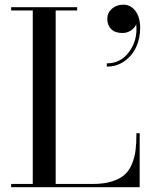

<svg xmlns="http://www.w3.org/2000/svg" viewBox="-20 -780 632 800"><path d="M427 -701.5Q427 -726.5 446.2 -743.5Q465.5 -760.5 494 -760.5Q524.5 -760.5 544.2 -734.5Q564 -708.5 564 -663Q564 -622.5 548.5 -586.5Q533 -550.5 500.5 -526.5Q468 -502.5 425 -502.5V-516Q484 -516 519.2 -565.5Q554.5 -615 547.5 -679Q542 -664.5 526.2 -653.5Q510.5 -642.5 490 -642.5Q459 -642.5 443 -659Q427 -675.5 427 -701.5ZM562 0H26.5V-13.5H116.5V-736.5H26.5V-750H301.5V-736.5H212V-13.5H366.5Q412.5 -13.5 445.5 -23.8Q478.5 -34 498.2 -51Q518 -68 529.5 -96Q541 -124 544.8 -153.8Q548.5 -183.5 548.5 -225H562Z"/></svg>

Font: Bodoni* 16pt
Style: Regular
Weight: 400
Version: Version 2.3